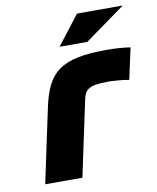

<svg xmlns="http://www.w3.org/2000/svg" viewBox="-78 -741 657 803"><g transform="rotate(-10 250.0 -340.0)"><path d="M381 -377C400 -377 439 -375 471 -369L500 -502C468 -507 434 -509 399 -509C202 -509 147 -459 116 -315L49 0H207L274 -315C283 -359 295 -377 381 -377ZM208 -556H326L498 -680H304Z"/></g></svg>

Font: LT Wave Text Black Italic
Style: Regular
Weight: 900
Designer: Daniel Lyons
Version: Version 2.5 (Glyphs App)